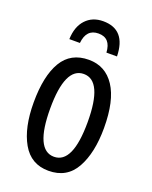

<svg xmlns="http://www.w3.org/2000/svg" viewBox="-141 -818 715 905"><g transform="rotate(20 216.5 -365.5)"><path d="M393 -269Q393 -406 346.5 -476.5Q300 -547 217 -547Q126 -547 83 -474.5Q40 -402 40 -269Q40 -143 83.5 -66.5Q127 10 215 10Q307 10 350 -67Q393 -144 393 -269ZM123 -269Q123 -476 217 -476Q311 -476 311 -269Q311 -61 217 -61Q123 -61 123 -269ZM218 -741Q164 -741 131 -705.5Q98 -670 96 -607H149Q156 -679 217 -679Q278 -679 282 -607H335Q332 -741 218 -741Z"/></g></svg>

Font: Noto Sans Display Condensed
Style: Regular
Weight: 400
Width: 3
Designer: Monotype Design Team
Foundry: Monotype Imaging Inc.
Version: Version 1.900